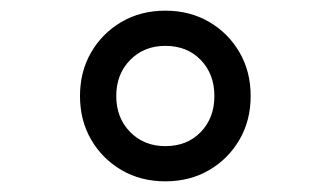

<svg xmlns="http://www.w3.org/2000/svg" viewBox="-20 -742 620 360"><path d="M290 -402Q244 -402 208 -423Q172 -444 151 -480Q130 -516 130 -562Q130 -608 151 -644Q172 -680 208 -701Q244 -722 290 -722Q336 -722 372 -701Q408 -680 429 -644Q450 -608 450 -562Q450 -516 429 -480Q408 -444 372 -423Q336 -402 290 -402ZM290 -468Q331 -468 356.5 -494.5Q382 -521 382 -562Q382 -603 356.5 -629.5Q331 -656 290 -656Q250 -656 224 -629.5Q198 -603 198 -562Q198 -521 224 -494.5Q250 -468 290 -468Z"/></svg>

Font: Sometype Mono
Style: Regular
Weight: 400
Monospace: yes
Designer: Ryoichi Tsunekawa
Foundry: Dharma Type
Version: Version 1.000; ttfautohint (v1.8.3)